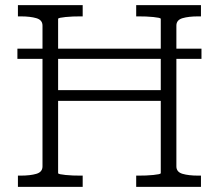

<svg xmlns="http://www.w3.org/2000/svg" viewBox="-20 -730 867 750"><path d="M191 -378H633V-336H191ZM50 0V-44H61Q98 -44 122 -51Q146 -58 146 -80V-630Q146 -652 122 -659Q98 -666 61 -666H50V-710H303V-666H294Q280 -666 264.5 -665.5Q249 -665 236 -663.5Q223 -662 215 -660.5Q207 -659 207 -656V-54Q207 -51 215 -49.5Q223 -48 236 -46.5Q249 -45 264.5 -44.5Q280 -44 294 -44H303V0ZM512 0V-44H521Q535 -44 550.5 -44.5Q566 -45 579 -46.5Q592 -48 600 -49.5Q608 -51 608 -54V-656Q608 -659 600 -660.5Q592 -662 579 -663.5Q566 -665 550.5 -665.5Q535 -666 521 -666H512V-710H765V-666H754Q717 -666 693 -659Q669 -652 669 -630V-80Q669 -58 693 -51Q717 -44 754 -44H765V0ZM48 -500V-540H767V-500Z"/></svg>

Font: Roboto Serif ExtraLight
Style: Regular
Weight: 250
Version: Version 1.007